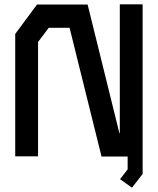

<svg xmlns="http://www.w3.org/2000/svg" viewBox="-20 -720 726 883"><path d="M636 -700V80L587 143L532 104L567 59V0H447L300 -592H204L155 -527V-1H50V-564L150 -699H383L529 -108H531V-700Z"/></svg>

Font: Turret Road ExtraBold
Style: Regular
Weight: 800
Designer: Noponies
Foundry: Noponies
Version: Version 1.001; ttfautohint (v1.8)